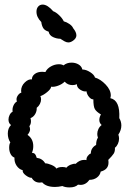

<svg xmlns="http://www.w3.org/2000/svg" viewBox="-20 -817 587 837"><path d="M283 0Q264 0 252 -6Q234 -2 220 -2Q181 -2 164 -22Q160 -21 153 -21Q130 -21 118 -42Q108 -41 92.5 -52.5Q77 -64 79 -75Q63 -79 52.5 -94.5Q42 -110 43 -130Q32 -134 26 -146Q20 -158 20 -173Q20 -189 25 -196Q14 -213 14 -235Q14 -258 28 -272Q17 -280 17 -296Q17 -306 22 -316Q27 -326 35 -330Q33 -344 38.5 -356.5Q44 -369 54 -375Q52 -378 52 -384Q52 -393 58.5 -402Q65 -411 73 -413Q72 -416 72 -421Q72 -442 88 -457.5Q104 -473 119 -471Q119 -485 131.5 -494.5Q144 -504 164 -504Q173 -504 178 -503Q185 -518 202 -527.5Q219 -537 237 -537Q249 -537 257 -532Q271 -544 292 -544Q309 -544 322.5 -536Q336 -528 339 -514Q355 -514 373 -502.5Q391 -491 394 -479Q418 -472 440.5 -448.5Q463 -425 463 -401Q463 -397 461 -389Q504 -380 500 -302Q509 -287 509 -270Q509 -250 496 -230Q499 -221 499 -213Q499 -201 494 -190Q489 -179 481 -173Q482 -157 475.5 -147Q469 -137 452 -120Q453 -116 453 -108Q453 -78 419 -69Q416 -53 402.5 -43Q389 -33 370 -33Q354 -11 331 -11Q324 -11 320 -12Q308 0 283 0ZM253 -89Q267 -89 268 -85Q276 -94 288 -99Q300 -104 310 -103Q327 -120 347 -120Q354 -120 357 -119Q356 -128 362 -136.5Q368 -145 376 -148Q376 -161 382.5 -170.5Q389 -180 399 -185Q399 -205 407 -217Q404 -225 404 -233Q404 -244 409 -254.5Q414 -265 423 -272Q413 -281 413 -294Q413 -306 420 -318Q400 -330 393.5 -341.5Q387 -353 387 -384Q378 -383 368.5 -394Q359 -405 357 -419Q346 -416 330.5 -425.5Q315 -435 315 -450Q307 -446 296 -446Q275 -446 262 -461Q251 -450 233.5 -443.5Q216 -437 203 -439Q202 -429 185.5 -415.5Q169 -402 156 -398Q159 -392 159 -384Q159 -374 154 -364Q149 -354 140 -347Q141 -333 133.5 -320Q126 -307 113 -302Q115 -294 115 -289Q115 -275 108 -267Q111 -260 111 -253Q111 -242 100 -229Q125 -212 125 -180Q125 -163 119 -151Q129 -150 133 -145Q137 -140 140 -129Q165 -126 177 -105Q188 -105 204.5 -98Q221 -91 226 -82Q234 -89 253 -89ZM139 -766Q139 -780 146.5 -788.5Q154 -797 166 -797Q187 -797 212 -768Q224 -764 238 -750.5Q252 -737 258 -724Q270 -721 282.5 -712.5Q295 -704 299 -694Q313 -677 313 -663Q313 -650 299 -640Q288 -632 278 -632Q270 -632 261 -637Q252 -642 243 -648Q227 -648 211 -655.5Q195 -663 192 -679Q175 -684 168.5 -694.5Q162 -705 160 -721Q139 -742 139 -766Z"/></svg>

Font: Pangolin
Style: Regular
Weight: 400
Designer: Kevin Burke
Foundry: Google, Inc.
Version: Version 1.101